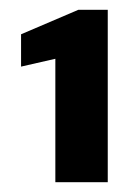

<svg xmlns="http://www.w3.org/2000/svg" viewBox="-20 -724 281 392"><path d="M93 -352V-604L23 -588V-654L140 -704H200V-352Z"/></svg>

Font: DM Sans 10pt ExtraBold
Style: Regular
Weight: 800
Version: Version 4.004;gftools[0.9.30]